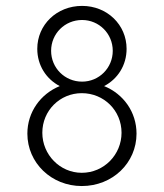

<svg xmlns="http://www.w3.org/2000/svg" viewBox="-20 -623 556 651"><path d="M257.3 7.8C361.8 7.8 442.9 -70.8 442.9 -169.9C442.9 -243.2 398.4 -304.7 333 -331.1C378.9 -355 409.2 -401.4 409.2 -457.5C409.2 -539.1 343.3 -603 258.3 -603C172.4 -603 106.4 -539.1 106.4 -457.5C106.4 -401.4 136.7 -355 182.6 -331.1C117.7 -304.7 72.8 -243.2 72.8 -169.9C72.8 -70.8 154.3 7.8 257.3 7.8ZM258.3 -346.2C199.7 -346.2 153.3 -392.6 153.3 -450.7C153.3 -508.8 199.7 -555.2 258.3 -555.2C315.9 -555.2 362.3 -508.8 362.3 -450.7C362.3 -392.6 315.9 -346.2 258.3 -346.2ZM257.3 -37.1C183.1 -37.1 123.5 -98.6 123.5 -172.9C123.5 -248 183.1 -307.1 257.3 -307.1C332.5 -307.1 392.1 -248 392.1 -172.9C392.1 -98.6 332.5 -37.1 257.3 -37.1Z"/></svg>

Font: Now Light
Style: Regular
Weight: 300
Designer: Alfredo Marco Pradil
Foundry: Alfredo Marco Pradil
Version: Version 1.200;hotconv 1.0.109;makeotfexe 2.5.65596